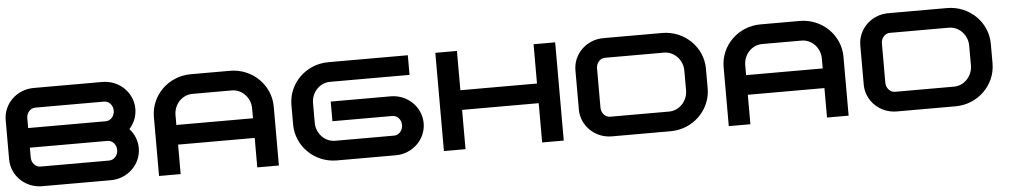

<svg xmlns="http://www.w3.org/2000/svg" viewBox="-39 -1031 7217 1363"><g transform="rotate(-5 3570.0 -350.0)"><path d="M217 0C97 0 0 -94 0 -210V-490C0 -606 97 -700 217 -700H707C827 -700 924 -606 924 -490C924 -436 903 -387 869 -350C903 -313 924 -264 924 -210C924 -94 827 0 707 0ZM707 -420C742 -420 770 -452 770 -490C770 -529 742 -560 707 -560H217C182 -560 154 -529 154 -490V-420ZM154 -210C154 -172 182 -140 217 -140H707C742 -140 770 -172 770 -210C770 -249 742 -280 707 -280H154Z M1337 -700C1178 -700 1050 -575 1050 -420V0H1204V-210H1750V0H1904V-420C1904 -575 1775 -700 1617 -700ZM1204 -420C1204 -497 1263 -560 1337 -560H1617C1690 -560 1750 -497 1750 -420V-350H1204Z M2317 0C2159 0 2030 -126 2030 -280V-420C2030 -575 2159 -700 2317 -700H2884V-560H2317C2244 -560 2184 -497 2184 -420V-280C2184 -203 2244 -140 2317 -140H2737C2772 -140 2800 -172 2800 -210C2800 -249 2772 -280 2737 -280H2310V-420H2737C2857 -420 2954 -326 2954 -210C2954 -94 2857 0 2737 0Z M3780 -420H3234V-700H3080V0H3234V-280H3780V0H3934V-700H3780Z M4277 0C4157 0 4060 -94 4060 -210V-490C4060 -606 4157 -700 4277 -700H4697C4855 -700 4984 -575 4984 -420V-280C4984 -126 4855 0 4697 0ZM4277 -560C4242 -560 4214 -529 4214 -490V-210C4214 -172 4242 -140 4277 -140H4697C4770 -140 4830 -203 4830 -280V-420C4830 -497 4770 -560 4697 -560Z M5397 -700C5238 -700 5110 -575 5110 -420V0H5264V-210H5810V0H5964V-420C5964 -575 5835 -700 5677 -700ZM5264 -420C5264 -497 5323 -560 5397 -560H5677C5750 -560 5810 -497 5810 -420V-350H5264Z M6307 0C6187 0 6090 -94 6090 -210V-490C6090 -606 6187 -700 6307 -700H6727C6885 -700 7014 -575 7014 -420V-280C7014 -126 6885 0 6727 0ZM6307 -560C6272 -560 6244 -529 6244 -490V-210C6244 -172 6272 -140 6307 -140H6727C6800 -140 6860 -203 6860 -280V-420C6860 -497 6800 -560 6727 -560Z"/></g></svg>

Font: Generic Techno
Style: Regular
Weight: 400
Designer: NC Empire
Foundry: NC Empire
Version: Version 1.000;hotconv 1.0.109;makeotfexe 2.5.65596